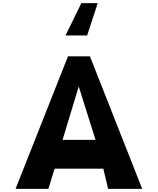

<svg xmlns="http://www.w3.org/2000/svg" viewBox="-20 -1212 1014 1234"><path d="M503 -1192H608L540 -984H401ZM80 2 417 -850H558L894 2H675L644 -128H331L291 2ZM382 -313H594L486 -656Z"/></svg>

Font: OpenDyslexic
Style: Bold
Weight: 800
Designer: Abbie Gonzalez
Version: Version 0.920;hotconv 1.0.109;makeotfexe 2.5.65596